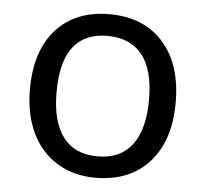

<svg xmlns="http://www.w3.org/2000/svg" viewBox="-45 -593 694 650"><g transform="rotate(5 302.5 -268.0)"><path d="M146 -269Q145.5 -168 185.5 -115.2Q225.6 -62.5 302.7 -63Q379.9 -62.5 419.9 -115.2Q460 -168 460 -269Q460 -370.1 419.9 -420.9Q379.9 -471.7 301.8 -472.2Q146 -472.2 146 -269ZM300.8 9.8Q228 9.8 171.9 -24.4Q115.7 -58.6 85.4 -121.6Q55.2 -185.1 55.2 -269Q55.2 -399.4 120.6 -472.7Q186 -545.9 301.8 -545.9Q418 -545.9 484.4 -471.7Q550.8 -397.5 550.8 -267.6Q550.8 -137.7 484.4 -64Q418 9.8 300.8 9.8Z"/></g></svg>

Font: NotoSans
Style: Regular
Weight: 400
Designer: Monotype Design team
Foundry: Monotype Imaging Inc.
Version: Version 1.04